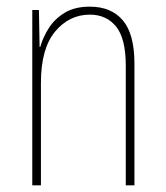

<svg xmlns="http://www.w3.org/2000/svg" viewBox="-20 -557 498 577"><path d="M250 -537Q314 -537 349 -496Q384 -455 384 -366V0H358V-359Q358 -441 329 -477Q300 -513 250 -513Q188 -513 145.5 -462Q103 -411 103 -308V0H77V-527H97L99 -416H101Q109 -445 127 -473Q145 -501 175 -519Q205 -537 250 -537Z"/></svg>

Font: Noto Sans Devanagari UI Condensed Thin
Style: Regular
Weight: 100
Width: 3
Designer: Jelle Bosma - Monotype Design Team
Foundry: Monotype Imaging Inc.
Version: Version 2.004; ttfautohint (v1.8.4.7-5d5b)